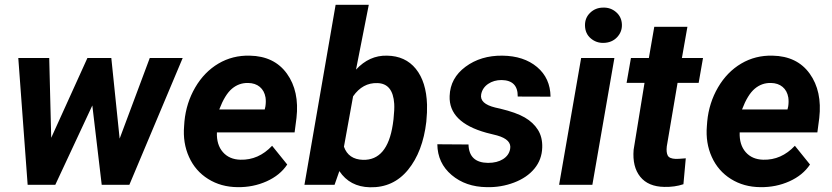

<svg xmlns="http://www.w3.org/2000/svg" viewBox="-20 -770 3465 800"><path d="M478.5 -192.4 604 -528.3H741.2L519 0H403.8L364.7 -330.6L210.4 0H95.2L56.2 -528.3H185.1L193.4 -195.8L344.2 -528.3H443.8Z M970.2 9.8Q900.9 9.3 847.4 -24.2Q793.9 -57.6 767.6 -116Q741.2 -174.3 747.1 -244.6L748.5 -264.2Q755.9 -341.3 793.5 -405.8Q831.1 -470.2 890.1 -505.1Q949.2 -540 1021 -538.1Q1123 -536.1 1175.5 -463.1Q1228 -390.1 1215.3 -278.3L1207.5 -218.3H883.8Q881.8 -167 908.7 -136.2Q935.5 -105.5 981.9 -104.5Q1057.1 -102.5 1113.8 -162.6L1176.8 -84.5Q1147 -39.6 1090.8 -14.4Q1034.7 10.7 970.2 9.8ZM1014.2 -424.3Q976.1 -425.3 946.5 -400.4Q917 -375.5 893.6 -314H1083L1085.9 -326.7Q1088.9 -346.2 1086.4 -363.8Q1081.5 -392.1 1062.5 -408Q1043.5 -423.8 1014.2 -424.3Z M1756.3 -262.7Q1741.7 -137.7 1680.2 -62.5Q1618.7 12.7 1521 10.3Q1437.5 8.3 1394 -57.1L1374 0H1248.5L1378.4 -750H1516.6L1463.4 -480Q1519 -540 1592.3 -538.1Q1668.9 -537.1 1712.6 -483.2Q1756.3 -429.2 1759.3 -334Q1760.3 -303.7 1756.3 -262.7ZM1619.6 -272.9Q1624 -314.5 1622.6 -337.4Q1617.2 -422.4 1552.2 -423.8Q1491.2 -425.8 1451.2 -368.7L1413.1 -158.7Q1431.6 -106 1492.2 -104Q1593.8 -101.1 1616.7 -251.5Z M2105.5 -148.9Q2113.3 -188 2051.3 -205.6L2006.8 -216.8Q1849.1 -260.3 1853.5 -370.1Q1856 -444.8 1919.7 -491.9Q1983.4 -539.1 2073.2 -538.1Q2162.6 -537.1 2217.8 -490.7Q2272.9 -444.3 2273.9 -367.2L2137.2 -367.7Q2138.2 -435.5 2069.8 -436.5Q2037.6 -436.5 2013.9 -420.4Q1990.2 -404.3 1984.9 -377Q1977.5 -337.9 2043.9 -321.8L2063.5 -317.4Q2130.9 -301.3 2166.5 -280.5Q2202.1 -259.8 2221.4 -229Q2240.7 -198.2 2239.3 -155.3Q2237.8 -105 2206.8 -67.4Q2175.8 -29.8 2121.8 -9.3Q2067.9 11.2 2008.3 9.8Q1920.4 8.8 1861.8 -40.8Q1803.2 -90.3 1802.2 -168.9L1932.1 -168Q1934.1 -92.3 2013.2 -91.3Q2051.3 -91.3 2075.9 -106.9Q2100.6 -122.6 2105.5 -148.9Z M2448.2 0H2309.6L2401.4 -528.3H2540ZM2417.5 -662.6Q2416.5 -695.3 2439 -716.8Q2461.4 -738.3 2493.2 -738.3Q2524.4 -739.3 2547.4 -719.2Q2570.3 -699.2 2571.3 -667.5Q2572.3 -637.2 2551 -614.7Q2529.8 -592.3 2495.6 -591.3Q2464.8 -590.3 2441.7 -609.9Q2418.5 -629.4 2417.5 -662.6Z M2844.2 -658.2 2821.3 -528.3H2909.2L2891.1 -424.8H2803.2L2758.3 -160.2Q2755.4 -135.3 2762.2 -122.1Q2769 -108.9 2795.4 -107.9Q2803.2 -107.4 2837.4 -110.4L2827.6 -2.4Q2791 9.8 2748.5 8.8Q2680.7 7.8 2647.5 -33.7Q2614.3 -75.2 2620.1 -146L2665.5 -424.8H2590.8L2608.9 -528.3H2683.6L2706.1 -658.2Z M3148.4 9.8Q3079.1 9.3 3025.6 -24.2Q2972.2 -57.6 2945.8 -116Q2919.4 -174.3 2925.3 -244.6L2926.8 -264.2Q2934.1 -341.3 2971.7 -405.8Q3009.3 -470.2 3068.4 -505.1Q3127.4 -540 3199.2 -538.1Q3301.3 -536.1 3353.8 -463.1Q3406.2 -390.1 3393.6 -278.3L3385.7 -218.3H3062Q3060.1 -167 3086.9 -136.2Q3113.8 -105.5 3160.2 -104.5Q3235.4 -102.5 3292 -162.6L3355 -84.5Q3325.2 -39.6 3269 -14.4Q3212.9 10.7 3148.4 9.8ZM3192.4 -424.3Q3154.3 -425.3 3124.8 -400.4Q3095.2 -375.5 3071.8 -314H3261.2L3264.2 -326.7Q3267.1 -346.2 3264.6 -363.8Q3259.8 -392.1 3240.7 -408Q3221.7 -423.8 3192.4 -424.3Z"/></svg>

Font: RobotoInd
Style: Bold Italic
Weight: 700
Italic angle: -12°
Designer: Google
Version: Version 2.001150; 2014